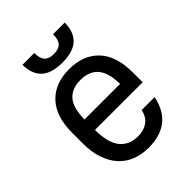

<svg xmlns="http://www.w3.org/2000/svg" viewBox="-206 -819 933 933"><g transform="rotate(-45 260.0 -352.5)"><path d="M265 7Q217 7 177.5 -8.5Q138 -24 110.5 -54.5Q83 -85 67.5 -129.5Q52 -174 52 -232V-308Q52 -420 107.5 -478.5Q163 -537 260 -537Q357 -537 412.5 -478.5Q468 -420 468 -306V-239H140Q141 -148 174.5 -108.5Q208 -69 265 -69Q290 -69 308.5 -75.5Q327 -82 339.5 -93Q352 -104 359 -118Q366 -132 369 -147H458Q442 -69 393 -31Q344 7 265 7ZM261 -461Q204 -461 172.5 -426.5Q141 -392 140 -311H385Q383 -392 351.5 -426.5Q320 -461 261 -461ZM260 -582Q185 -582 150 -615.5Q115 -649 115 -712H196Q196 -674 211.5 -657.5Q227 -641 260 -641Q294 -641 309.5 -657.5Q325 -674 325 -712H405Q405 -649 370 -615.5Q335 -582 260 -582Z"/></g></svg>

Font: Golos UI
Style: Regular
Weight: 400
Designer: A.Korolkova, Vitaly Kuzmin
Foundry: ParaType Ltd
Version: Version 2.000